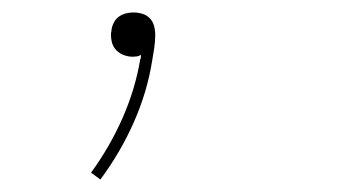

<svg xmlns="http://www.w3.org/2000/svg" viewBox="-20 -83 540 308"><path d="M141 205 126 194Q156 153 176.5 106.5Q197 60 205 12Q206 11 206 9Q206 7 206 5Q203 7 199.5 7.5Q196 8 193 8Q186 8 179 5.5Q172 3 167 -2Q162 -7 160 -13.5Q158 -20 158 -28Q158 -30 158.5 -32Q159 -34 159 -36Q160 -42 163 -47.5Q166 -53 171 -56.5Q176 -60 182 -61.5Q188 -63 194 -63Q201 -63 208 -61Q215 -59 220 -54Q225 -49 227 -42Q229 -35 229 -27Q229 -17 227.5 -6.5Q226 4 224 15Q216 65 194.5 113.5Q173 162 141 205Z"/></svg>

Font: Iosevka Curly Slab ThObl
Style: Regular
Weight: 100
Italic angle: -9°
Monospace: yes
Designer: Belleve Invis
Foundry: Belleve Invis
Version: Version 11.0.0; ttfautohint (v1.8.3)